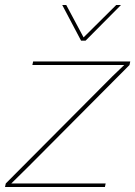

<svg xmlns="http://www.w3.org/2000/svg" viewBox="-39 -745 539 765"><path d="M284 -583 209 -725H225L294 -596L424 -725H443L302 -583ZM-19 0 -16 -14 409 -441 456 -486H90L93 -500H480L477 -486L76 -83L6 -14H382L379 0Z"/></svg>

Font: Elaine Sans Thin
Style: Italic
Weight: 250
Italic angle: -13°
Designer: Wei Huang
Foundry: Wei Huang
Version: Version 2.001;December 24, 2019;FontCreator 12.0.0.2547 64-b